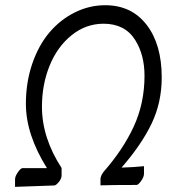

<svg xmlns="http://www.w3.org/2000/svg" viewBox="-20 -709 707 735"><path d="M187.5 1 37.6 6.3V-22.5Q37.6 -34.2 48.6 -49.8Q59.6 -65.4 65.9 -65.4H159.7Q79.1 -194.3 79.1 -311.5Q79.1 -394 103.5 -465.1Q127.9 -536.1 169.4 -585Q210.9 -633.8 266.4 -661.4Q321.8 -689 382.8 -689Q483.4 -689 541.3 -614Q599.1 -539.1 599.1 -412.6Q599.1 -317.4 560.8 -236.8Q522.5 -156.2 445.3 -67.4Q492.2 -68.8 531.2 -72.8V-43.9Q531.2 -31.7 520.3 -16.4Q509.3 -1 502.9 -1Q410.2 -1 364.7 0.5V-23.4Q364.7 -35.2 376.5 -51.3Q451.2 -136.2 492.2 -225.1Q533.2 -314 533.2 -418.9Q533.2 -499 497.6 -555.7Q458.5 -618.2 376.5 -618.2Q308.6 -618.2 253.9 -574Q199.2 -529.8 169.9 -457.5Q140.6 -385.3 140.6 -300.3Q140.6 -181.6 215.8 -65.9V-37.1Q215.8 -25.4 205.1 -12.2Q194.3 1 187.5 1Z"/></svg>

Font: Emblema One
Style: Regular
Weight: 400
Designer: Riccardo De Franceschi
Foundry: Riccardo De Franceschi
Version: Version 1.003